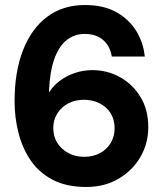

<svg xmlns="http://www.w3.org/2000/svg" viewBox="-20 -732 642 764"><path d="M323 12Q243 12 188 -17.5Q133 -47 100.5 -96Q68 -145 53 -205.5Q38 -266 38 -328Q38 -446 71.5 -532Q105 -618 167.5 -665Q230 -712 318 -712Q393 -712 444 -683Q495 -654 523 -607.5Q551 -561 556 -507H425Q417 -551 389 -574Q361 -597 317 -597Q275 -597 244 -571.5Q213 -546 195.5 -495.5Q178 -445 175 -369Q175 -368 175 -366.5Q175 -365 175 -364Q191 -390 217.5 -410Q244 -430 277.5 -441.5Q311 -453 348 -453Q406 -453 456.5 -425.5Q507 -398 538.5 -347Q570 -296 570 -226Q570 -161 538.5 -107Q507 -53 451.5 -20.5Q396 12 323 12ZM315 -108Q350 -108 377.5 -122.5Q405 -137 420.5 -163Q436 -189 436 -221Q436 -256 420.5 -281Q405 -306 377 -320.5Q349 -335 314 -335Q279 -335 251.5 -320.5Q224 -306 208 -280.5Q192 -255 192 -223Q192 -189 208 -163.5Q224 -138 252 -123Q280 -108 315 -108Z"/></svg>

Font: DM Sans 9pt 36pt ExtraBold
Style: Regular
Weight: 800
Version: Version 4.004;gftools[0.9.30]